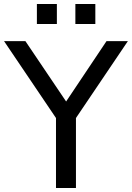

<svg xmlns="http://www.w3.org/2000/svg" viewBox="-22 -933 655 953"><path d="M-2 -729H104L306.2 -429.2L506.8 -729H612.8L355 -347.2V0H255.9V-347.2ZM352.1 -913.1H451.2V-814H352.1ZM161.1 -913.1H260.3V-814H161.1Z"/></svg>

Font: Pangururan
Style: Regular
Weight: 400
Designer: Uli Kozok
Foundry: Michael Everson and Uli Kozok
Version: Version 1.005